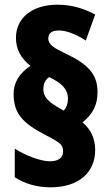

<svg xmlns="http://www.w3.org/2000/svg" viewBox="-20 -781 476 819"><path d="M38 -382C38 -297 75 -256 178 -203C240 -171 249 -162 249 -135C249 -107 229 -93 191 -93C154 -93 85 -119 43 -147V-25C86 3 137 18 196 18C314 18 386 -44 386 -141C386 -189 368 -229 332 -259C376 -295 396 -332 396 -389C396 -464 356 -507 259 -553C213 -575 186 -590 186 -616C186 -640 201 -651 232 -651C263 -651 305 -635 346 -608L386 -719C334 -747 281 -761 225 -761C120 -761 48 -707 48 -619C48 -572 69 -532 110 -500C64 -470 38 -429 38 -382ZM165 -401C165 -424 173 -441 190 -452C247 -425 270 -398 270 -360C270 -340 264 -323 252 -309L226 -324C180 -351 165 -372 165 -401Z"/></svg>

Font: Noto Sans Myanmar UI ExtraCondensed Black
Style: Regular
Weight: 900
Width: 2
Designer: Monotype Design Team
Foundry: Monotype Imaging Inc.
Version: Version 2.103